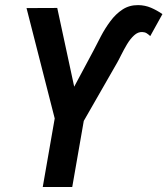

<svg xmlns="http://www.w3.org/2000/svg" viewBox="-20 -743 665 763"><path d="M223.6 -302.7 351.6 -542Q364.7 -567.9 381.1 -599.1Q397.5 -630.4 418.7 -658.9Q439.9 -687.5 467 -705.3Q494.1 -723.1 529.8 -722.7Q556.6 -722.2 580.1 -712.2Q603.5 -702.1 625.5 -687L577.1 -599.6Q570.3 -606 563.2 -610.6Q556.2 -615.2 545.9 -615.7Q528.3 -616.7 512.7 -602.3Q497.1 -587.9 484.4 -566.4Q471.7 -544.9 461.4 -524.2Q451.2 -503.4 444.3 -491.7L301.3 -242.2H236.3ZM207.5 -711.4 298.3 -289.6 267.6 -242.2H205.1L85.4 -710.9ZM325.2 -333 267.1 0H149.9L208 -333Z"/></svg>

Font: Roboto Condensed Medium
Style: Italic
Weight: 500
Italic angle: -12°
Designer: Christian Robertson
Foundry: Google
Version: Version 3.0; 2020